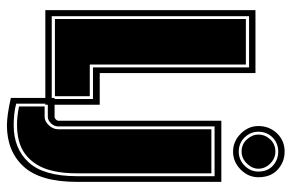

<svg xmlns="http://www.w3.org/2000/svg" viewBox="-160 -552 821 540"><g transform="rotate(90 250.0 -282.5)"><path d="M9 0V-591H186V-153H275V0ZM26 -18H259V-134H170V-573H26ZM34 -27V-564H162V-125H251V-27ZM333 108Q305 108 256 97V-26H309Q313 -26 316.5 -29.5Q320 -33 320 -36V-495H492V-89Q492 14 449 61Q406 108 333 108ZM333 89Q399 89 437.5 46.5Q476 4 476 -89V-476H336V-36Q336 -25 327.5 -16Q319 -7 309 -7H272V82Q287 86 302.5 87.5Q318 89 333 89ZM280 74V2H309Q322 2 333 -10Q344 -22 344 -36V-467H468V-89Q468 -15 443 24.5Q418 64 375.5 74.5Q333 85 280 74ZM407 -528Q378 -528 356.5 -549.5Q335 -571 335 -599Q335 -630 355.5 -651.5Q376 -673 407 -673Q436 -673 457.5 -653.5Q479 -634 479 -599Q479 -571 457.5 -549.5Q436 -528 407 -528ZM407 -544Q430 -544 446.5 -560.5Q463 -577 463 -599Q463 -625 446.5 -640Q430 -655 407 -655Q383 -655 367 -639Q351 -623 351 -599Q351 -577 367 -560.5Q383 -544 407 -544ZM407 -552Q386 -552 372.5 -567Q359 -582 359 -599Q359 -618 372.5 -632.5Q386 -647 407 -647Q426 -647 440.5 -632.5Q455 -618 455 -599Q455 -582 440.5 -567Q426 -552 407 -552Z"/></g></svg>

Font: Alumni Sans Collegiate One SC
Style: Regular
Weight: 400
Designer: Robert E. Leuschke
Foundry: Robert E. Leuschke
Version: Version 1.100